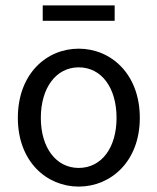

<svg xmlns="http://www.w3.org/2000/svg" viewBox="-20 -678 582 710"><path d="M138 -658V-601H404V-658ZM46 -242C46 -81 152 12 271 12C390 12 497 -81 497 -242C497 -405 390 -498 271 -498C152 -498 46 -405 46 -242ZM411 -242C411 -131 355 -57 271 -57C188 -57 131 -131 131 -242C131 -354 188 -429 271 -429C355 -429 411 -354 411 -242Z"/></svg>

Font: Cambridge Sans
Style: Regular
Weight: 400
Version: Version 2.020;PS 002.020;hotconv 1.0.88;makeotf.lib2.5.64775